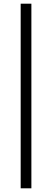

<svg xmlns="http://www.w3.org/2000/svg" viewBox="-20 -770 281 1040"><path d="M92 250V-750H150V250Z"/></svg>

Font: Toshiba Sans
Style: Regular
Weight: 400
Designer: Paul D. Hunt
Foundry: Toshiba Corporation
Version: Version 2.020;PS 2.0;hotconv 1.0.86;makeotf.lib2.5.63406